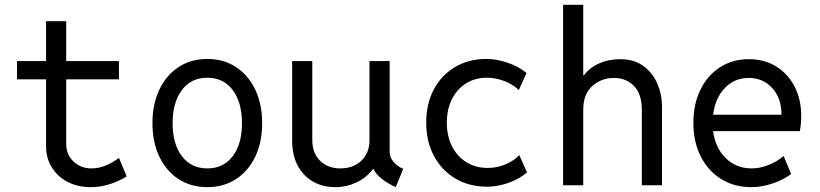

<svg xmlns="http://www.w3.org/2000/svg" viewBox="-20 -772 3415 800"><path d="M357.4 7.8Q304.2 7.8 262.2 -13.9Q220.2 -35.6 196 -74.2Q171.9 -112.8 171.9 -163.1V-441.4H50.8V-517.6H171.9V-683.6H255.9V-517.6H475.6V-441.4H255.9V-171.9Q255.9 -127.4 286.4 -98.9Q316.9 -70.3 361.3 -70.3Q392.1 -70.3 422.6 -83.3Q453.1 -96.2 475.6 -114.3L507.8 -37.1Q475.6 -16.6 436.8 -4.4Q397.9 7.8 357.4 7.8Z M843.8 7.8Q775.4 7.8 723.9 -25.9Q672.4 -59.6 643.8 -119.6Q615.2 -179.7 615.2 -258.8Q615.2 -337.9 643.8 -398.2Q672.4 -458.5 723.9 -492.4Q775.4 -526.4 843.8 -526.4Q912.1 -526.4 963.6 -492.4Q1015.1 -458.5 1043.7 -398.2Q1072.3 -337.9 1072.3 -258.8Q1072.3 -179.7 1043.7 -119.6Q1015.1 -59.6 963.6 -25.9Q912.1 7.8 843.8 7.8ZM843.8 -70.3Q911.1 -70.3 949.7 -121.3Q988.3 -172.4 988.3 -258.8Q988.3 -345.2 949.7 -396.7Q911.1 -448.2 843.8 -448.2Q776.4 -448.2 737.8 -396.7Q699.2 -345.2 699.2 -258.8Q699.2 -172.4 737.8 -121.3Q776.4 -70.3 843.8 -70.3Z M1378.9 7.8Q1296.4 7.8 1246.8 -44.9Q1197.3 -97.7 1197.3 -184.6V-517.6H1281.2V-188.5Q1281.2 -135.3 1312.5 -103.3Q1343.8 -71.3 1395.5 -70.3Q1451.2 -69.8 1485.4 -102.1Q1519.5 -134.3 1519.5 -188.5V-517.6H1603.5V-138.7Q1603.5 -117.7 1618.7 -98.6Q1633.8 -79.6 1660.2 -68.4L1628.9 7.8Q1596.2 -6.8 1570.6 -27.1Q1544.9 -47.4 1536.1 -68.4H1534.7Q1507.3 -31.7 1465.6 -12Q1423.8 7.8 1378.9 7.8Z M2009.8 5.9Q1934.6 5.9 1877.4 -28.1Q1820.3 -62 1788.1 -122.3Q1755.9 -182.6 1755.9 -261.7Q1755.9 -339.8 1787.6 -399.4Q1819.3 -459 1876 -492.7Q1932.6 -526.4 2006.8 -526.4Q2048.8 -526.4 2095 -510.7Q2141.1 -495.1 2173.8 -467.8L2141.6 -396.5Q2120.6 -418.5 2083.7 -433.3Q2046.9 -448.2 2008.8 -448.2Q1959.5 -448.2 1921.9 -424.6Q1884.3 -400.9 1863 -358.6Q1841.8 -316.4 1841.8 -260.7Q1841.8 -205.1 1863.3 -162.6Q1884.8 -120.1 1923.3 -96.2Q1961.9 -72.3 2012.7 -72.3Q2052.2 -72.3 2088.4 -88.1Q2124.5 -104 2143.6 -126L2175.8 -53.7Q2146 -27.3 2100.3 -10.7Q2054.7 5.9 2009.8 5.9Z M2326.2 0V-752H2410.2V-458H2413.1Q2436.5 -490.2 2476.3 -507.8Q2516.1 -525.4 2563.5 -525.4Q2623.5 -525.4 2662.4 -495.8Q2701.2 -466.3 2719.7 -421.6Q2738.3 -377 2738.3 -332V0H2654.3V-314.5Q2654.3 -380.4 2621.6 -413.8Q2588.9 -447.3 2538.1 -447.3Q2486.3 -447.3 2448.2 -413.8Q2410.2 -380.4 2410.2 -314.5V0Z M3110.4 7.8Q3039.1 7.8 2984.6 -26.1Q2930.2 -60.1 2899.7 -120.4Q2869.1 -180.7 2869.1 -259.8Q2869.1 -338.4 2898.4 -398.2Q2927.7 -458 2980 -491.7Q3032.2 -525.4 3100.6 -525.4Q3164.6 -525.4 3213.6 -495.4Q3262.7 -465.3 3290.5 -411.9Q3318.4 -358.4 3318.4 -288.1Q3318.4 -273.4 3316.9 -255.9Q3315.4 -238.3 3312.5 -225.6H2951.2Q2960.4 -155.3 3004.2 -112.8Q3047.9 -70.3 3112.3 -70.3Q3145.5 -70.3 3181.4 -84.2Q3217.3 -98.1 3245.1 -122.1L3276.4 -46.9Q3245.6 -23.4 3200 -7.8Q3154.3 7.8 3110.4 7.8ZM3099.6 -447.3Q3040.5 -447.3 3000.2 -405.3Q2960 -363.3 2951.2 -293.9H3236.3Q3236.3 -362.3 3198 -404.8Q3159.7 -447.3 3099.6 -447.3Z"/></svg>

Font: Reddit Mono
Style: Regular
Weight: 400
Monospace: yes
Designer: Stephen Hutchings
Foundry: Reddit
Version: Version 1.014; ttfautohint (v1.8.4.7-5d5b)